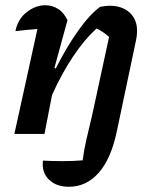

<svg xmlns="http://www.w3.org/2000/svg" viewBox="-20 -512 577 734"><path d="M35 0 123 -401Q106 -400 86 -398Q66 -396 39 -393Q48 -439 82 -465.5Q116 -492 153 -492Q180 -492 202 -478Q224 -464 238 -435L188 -252L193 -250Q235 -333 279.5 -395.5Q324 -458 363 -486Q386 -490 399 -490Q447 -490 475.5 -464Q504 -438 504 -394Q504 -375 500 -358L426 -7Q404 96 357 149Q310 202 243 202Q195 202 167 174.5Q139 147 144 102Q180 104 220 104Q260 104 296 101Q301 61 310.5 20.5Q320 -20 333 -75L397 -371Q373 -392 349 -403Q303 -361 260 -297Q217 -233 179 -149L150 0Z"/></svg>

Font: Piazzolla SemiBold
Style: Italic
Weight: 600
Italic angle: -11.3°
Designer: Juan Pablo del Peral
Foundry: Huerta Tipografica
Version: Version 1.330